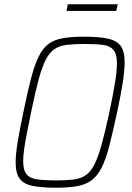

<svg xmlns="http://www.w3.org/2000/svg" viewBox="-20 -867 617 895"><path d="M242 8Q173 8 131.5 -0.5Q90 -9 71.5 -34.5Q53 -60 53 -110Q53 -149 62.5 -206.5Q72 -264 89 -344Q108 -438 124.5 -501Q141 -564 160 -603Q179 -642 206 -662Q233 -682 273 -689Q313 -696 371 -696Q441 -696 482.5 -687Q524 -678 542.5 -653Q561 -628 561 -577Q561 -538 552 -481Q543 -424 526 -344Q506 -252 490 -189Q474 -126 454.5 -87Q435 -48 408 -27.5Q381 -7 341 0.5Q301 8 242 8ZM239 -26Q288 -26 321.5 -30Q355 -34 378.5 -49.5Q402 -65 419.5 -99Q437 -133 453.5 -192.5Q470 -252 490 -344Q507 -426 516 -481Q525 -536 525 -571Q525 -614 509.5 -633.5Q494 -653 461 -657.5Q428 -662 374 -662Q325 -662 291.5 -658Q258 -654 234.5 -638.5Q211 -623 193.5 -589Q176 -555 160 -496Q144 -437 125 -344Q114 -290 105.5 -247Q97 -204 92.5 -172Q88 -140 88 -117Q88 -74 103.5 -55Q119 -36 152.5 -31Q186 -26 239 -26ZM290 -816 296 -847H529L522 -816Z"/></svg>

Font: Saira SemiCondensed Thin
Style: Italic
Weight: 250
Width: 4
Italic angle: -12°
Designer: Hector Gatti with collaboration of the Omnibus-Type team
Foundry: Omnibus-Type
Version: Version 1.101